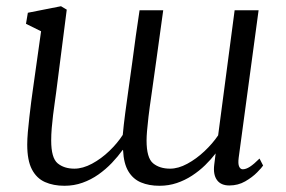

<svg xmlns="http://www.w3.org/2000/svg" viewBox="-20 -587 918 617"><path d="M160.5 -290.5Q158.5 -275.5 155.8 -256.5Q153 -237.5 150.5 -216.8Q148 -196 146.2 -175Q144.5 -154 144.5 -135.5Q144.5 -79.5 165.2 -62.2Q186 -45 219 -45Q246 -45 275.8 -61Q305.5 -77 331.5 -102Q357.5 -127 374.5 -153.5Q377.5 -186.5 382.5 -224.2Q387.5 -262 392.5 -297Q399 -341 404.8 -385.2Q410.5 -429.5 416.5 -472Q422.5 -514.5 428.5 -554H504.5Q491.5 -460.5 482.5 -394.5Q473.5 -328.5 467 -284.2Q460.5 -240 457.2 -212Q454 -184 452.5 -166.2Q451 -148.5 451 -135.5Q451 -79.5 472 -62.2Q493 -45 526.5 -45Q553 -45 582 -60.8Q611 -76.5 637 -101Q663 -125.5 681 -152L734 -554H811L747 -80Q744.5 -60.5 748.5 -51.8Q752.5 -43 760 -43Q770.5 -43 783.2 -51.2Q796 -59.5 814 -77.5L825.5 -55Q821.5 -48.5 806.2 -33Q791 -17.5 768 -4.2Q745 9 717 9Q689.5 9 677 -8.8Q664.5 -26.5 668.5 -58L673 -94Q658 -74.5 639 -56Q620 -37.5 597 -22.5Q574 -7.5 548 1.2Q522 10 492.5 10Q458.5 10 433 -0.8Q407.5 -11.5 392.5 -36.5Q377.5 -61.5 375.5 -104L374.5 -105.5Q359 -84 339.5 -63.5Q320 -43 296.2 -26.2Q272.5 -9.5 245.2 0.2Q218 10 187 10Q151.5 10 124.5 -2Q97.5 -14 82.5 -42.8Q67.5 -71.5 67.5 -122.5Q67.5 -139.5 69.5 -163Q71.5 -186.5 74.5 -211.8Q77.5 -237 80.2 -259.2Q83 -281.5 85 -294.5L112 -486.5L63.5 -510.5L69.5 -546L176 -567L194.5 -556Z"/></svg>

Font: Merriweather 20pt Light
Style: Italic
Weight: 300
Italic angle: -7.8°
Version: Version 2.101